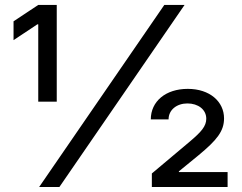

<svg xmlns="http://www.w3.org/2000/svg" viewBox="-20 -747 966 767"><path d="M136.4 0H217.3L717.3 -727.3H636.4ZM34.1 -586.6 129.3 -649.9H132.8V-340.9H206.7V-727.3H132.8L34.1 -661.9ZM582.4 -269.9H653.4C653.4 -308.2 686.1 -333.8 728.7 -333.8C771.3 -333.8 804 -309.7 804 -272.7C804 -242.9 784.1 -220.2 738.6 -181.8L586.6 -54V0H889.2V-59.7H694.6V-62.5L772.7 -126.4C846.6 -187.5 875 -223 875 -274.1C875 -340.9 818.2 -392 730.1 -392C642 -392 582.4 -342.3 582.4 -269.9Z"/></svg>

Font: Margiela Sans
Style: Regular
Weight: 400
Designer: Stefan Endress, Andreas Faust
Version: Version 1.100;FEAKit 1.0